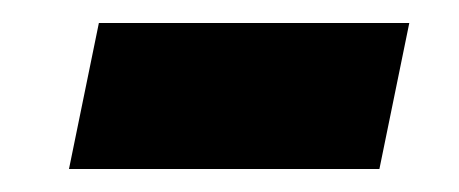

<svg xmlns="http://www.w3.org/2000/svg" viewBox="-20 -388 399 167"><path d="M310 -241H40L66 -368H336Z"/></svg>

Font: IBM Plex Sans Condensed
Style: Bold Italic
Weight: 700
Width: 3
Italic angle: -11.31°
Designer: Mike Abbink, Paul van der Laan, Pieter van Rosmalen
Foundry: Bold Monday
Version: Version 3.201